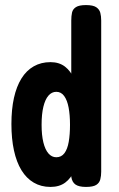

<svg xmlns="http://www.w3.org/2000/svg" viewBox="-20 -728 471 757"><path d="M179 9Q142 9 113 -8Q84 -25 64.5 -57Q45 -89 35 -135Q25 -181 25 -239Q25 -297 35 -342Q45 -387 64.5 -418.5Q84 -450 113 -466.5Q142 -483 179 -483Q213 -483 236 -465.5Q259 -448 273 -415.5Q287 -383 293.5 -337.5Q300 -292 300 -236Q300 -180 294 -134.5Q288 -89 274 -57Q260 -25 237 -8Q214 9 179 9ZM202 -108Q222 -108 234 -124Q246 -140 251 -169Q256 -198 256 -236Q256 -275 250.5 -304Q245 -333 233 -349.5Q221 -366 202 -366Q184 -366 171 -351Q158 -336 151 -307Q144 -278 144 -236Q144 -195 151 -166.5Q158 -138 171 -123Q184 -108 202 -108ZM319 9Q291 9 277.5 -0.5Q264 -10 261 -31V-647Q261 -665 264 -678.5Q267 -692 279.5 -700Q292 -708 319 -708Q347 -708 359.5 -699.5Q372 -691 375.5 -677.5Q379 -664 379 -647V-51Q379 -35 375.5 -21Q372 -7 359.5 1Q347 9 319 9Z"/></svg>

Font: Fredoka Condensed Medium
Style: Regular
Weight: 500
Width: 3
Designer: Ben Nathan
Foundry: Milena B. Brandão, Ben Nathan
Version: Version 2.001